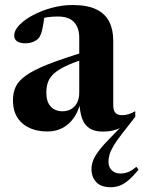

<svg xmlns="http://www.w3.org/2000/svg" viewBox="-20 -526 586 785"><path d="M533 -48.5 480 19.5Q456 50 443.8 71Q431.5 92 427.5 107.2Q423.5 122.5 423.5 135Q423.5 157 437 170.2Q450.5 183.5 474 183.5Q486.5 183.5 501.5 178.5Q516.5 173.5 537.5 156L546.5 168Q523 196 504.5 211.5Q486 227 469 233.2Q452 239.5 433 239.5Q392.5 239.5 373.2 218.2Q354 197 354 166Q354 149 360.2 131.5Q366.5 114 384 90.5Q401.5 67 435.5 33L487.5 -20.5L491.5 -15Q469 0.5 447.2 6.2Q425.5 12 400.5 12Q366.5 12 345.8 -1.5Q325 -15 315.5 -42.2Q306 -69.5 304.5 -109.5L309 -107.5Q300 -69.5 280.8 -42.8Q261.5 -16 234.5 -2.2Q207.5 11.5 175 11.5Q109.5 11.5 71.2 -21.8Q33 -55 33 -115.5Q33 -146.5 44 -170.8Q55 -195 86 -217.2Q117 -239.5 175.8 -262.8Q234.5 -286 330 -315L332 -287Q280.5 -271 248.2 -255.5Q216 -240 199 -223.8Q182 -207.5 175.8 -189Q169.5 -170.5 169.5 -148Q169.5 -108.5 188 -89.8Q206.5 -71 235 -71Q255.5 -71 271 -80Q286.5 -89 295.2 -106Q304 -123 304 -147.5V-371.5Q304 -413 282.5 -435.8Q261 -458.5 216 -458.5Q195 -458.5 175 -455.8Q155 -453 141.5 -447.5L162.5 -467.5Q158.5 -430.5 153 -406.2Q147.5 -382 138.5 -370.5Q130.5 -361 115.8 -355Q101 -349 84 -349Q61.5 -349 49.8 -357.2Q38 -365.5 38 -380Q38 -401.5 59 -423.5Q80 -445.5 114.8 -464Q149.5 -482.5 191.8 -494Q234 -505.5 276.5 -505.5Q337.5 -505.5 374 -487.5Q410.5 -469.5 426.8 -437Q443 -404.5 443 -360V-94.5Q443 -81 447.2 -72Q451.5 -63 459.8 -59Q468 -55 479 -55Q492 -55 505.5 -59Q519 -63 533 -71.5Z"/></svg>

Font: Newsreader 60pt SemiBold
Style: Regular
Weight: 600
Designer: Hugues Gentile
Foundry: Production Type
Version: Version 1.003